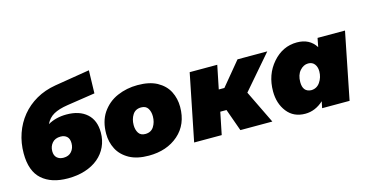

<svg xmlns="http://www.w3.org/2000/svg" viewBox="-79 -1136 2916 1520"><g transform="rotate(-15 1379.0 -376.0)"><path d="M323 16Q188 16 111 -52Q34 -120 34 -265Q34 -351 60.5 -427.5Q87 -504 136.5 -564.5Q186 -625 256.5 -665.5Q327 -706 416 -721L703 -768L698 -580L468 -545Q396 -534 353 -510Q310 -486 287 -438Q354 -476 440 -476Q546 -476 606.5 -422Q667 -368 667 -268Q667 -205 642.5 -152.5Q618 -100 573 -62.5Q528 -25 464.5 -4.5Q401 16 323 16ZM331 -151Q374 -151 397.5 -178.5Q421 -206 421 -246Q421 -283 401.5 -301Q382 -319 350 -319Q305 -319 281 -291Q257 -263 257 -224Q257 -188 277.5 -169.5Q298 -151 331 -151Z M988 8Q893 8 830 -26Q764.5 -62.5 734.8 -120.5Q705 -178.5 705 -246Q705 -347 750.5 -416Q799.5 -488 877 -521.5Q954.5 -555 1044 -555Q1140 -555 1202.5 -521.5Q1267.5 -485.5 1296.8 -427.8Q1326 -370 1326 -302Q1326 -158 1231 -75Q1136 8 988 8ZM1005 -165Q1052 -165 1075 -201Q1098 -237 1098 -285Q1098 -324 1081 -350.5Q1064 -377 1026 -377Q979 -377 956 -341Q933 -305 933 -257Q933 -218 950 -191.5Q967 -165 1005 -165Z M1470 -547H1696L1657 -355H1703L1862 -547H2106L1869 -272L2001 0H1739L1674 -182H1623L1586 0H1360Z M2270 8Q2175 8 2121.5 -60.5Q2068 -129 2068 -229Q2068 -366 2150.5 -460.5Q2233 -555 2350 -555Q2454 -555 2504 -475L2518 -547H2743L2634 0H2409L2420 -54Q2352 8 2270 8ZM2362 -160Q2409 -160 2436 -199.5Q2463 -239 2463 -288Q2463 -324 2445 -347.5Q2427 -371 2393 -371Q2355 -371 2325 -337Q2295 -303 2295 -244Q2295 -164 2362 -160Z"/></g></svg>

Font: Argentum Sans Black
Style: Italic
Weight: 900
Italic angle: -11°
Designer: Julieta Ulanovsky (font), Cristiano Sobral (main changes and remaster)
Foundry: Julieta Ulanovsky (font), Cristiano Sobral (main changes and remaster)
Version: Version 2.007;June 15, 2022;FontCreator 14.0.0.2814 64-bit; 